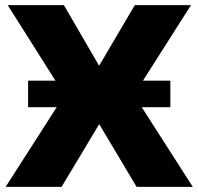

<svg xmlns="http://www.w3.org/2000/svg" viewBox="-20 -725 770 745"><path d="M2 0 257 -398V-314L10 -705H228L372 -457H357L503 -705H721L473 -315V-398L728 0H510L358 -255H372L219 0ZM89 -309V-412H641V-309Z"/></svg>

Font: Nunito Sans 8pt Black
Style: Regular
Weight: 900
Version: Version 3.101;gftools[0.9.27]